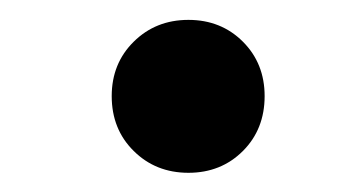

<svg xmlns="http://www.w3.org/2000/svg" viewBox="-20 -166 375 198"><path d="M95.2 -66.9Q95.2 -100.6 117.9 -123Q140.6 -145.5 174.3 -145.5Q208 -145.5 230.5 -123Q252.9 -100.6 252.9 -66.9Q252.9 -32.7 230.5 -10.3Q208 12.2 174.3 12.2Q140.6 12.2 117.9 -10.3Q95.2 -32.7 95.2 -66.9Z"/></svg>

Font: Kanchenjunga
Style: Bold
Weight: 700
Designer: Becca Hirsbrunner Spalinger
Foundry: SIL International
Version: Version 2.001